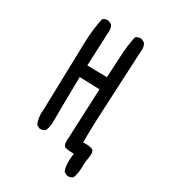

<svg xmlns="http://www.w3.org/2000/svg" viewBox="-202 -804 903 1024"><g transform="rotate(30 250.0 -291.5)"><path d="M380 123 360 113Q343 80 353 4Q321 4 301 -1Q281 -6 287 -63L300 -362L176 -366Q172 -130 173 -96Q174 -62 162 -32Q148 -20 127 -21L107 -32Q90 -71 96 -122Q105 -462 107 -540.5Q109 -619 125 -693Q139 -705 160 -703L180 -693Q193 -674 189 -646L180 -440L302 -438Q306 -503 309 -570Q312 -637 325 -697Q339 -709 360 -707L380 -697Q394 -678 390 -650Q372 -292 369 -219.5Q366 -147 366 -73Q399 -75 419.5 -68.5Q440 -62 433.5 -25Q427 12 427 47Q427 82 415 113Q401 125 380 123Z"/></g></svg>

Font: Kosefont JP
Style: Regular
Weight: 400
Designer: Nozomi Seto 瀬戸のぞみ
Version: Version 3.00;June 19, 2020